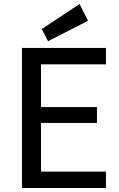

<svg xmlns="http://www.w3.org/2000/svg" viewBox="-20 -940 595 960"><path d="M89.8 0V-700.2H509.8V-618.2H185.1V-404.8H464.8V-325.2H185.1V-82H509.8V0ZM220.2 -733.9 189 -794.9 377.9 -919.9 419.9 -835.9Z"/></svg>

Font: ABeeZee
Style: Regular
Weight: 400
Designer: Anja Meiners
Foundry: Anja Meiners
Version: Version 1.002